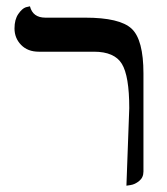

<svg xmlns="http://www.w3.org/2000/svg" viewBox="-20 -577 529 609"><path d="M381 12 390 -234Q390 -336 366.5 -374.5Q343 -413 278 -413H103Q68 -413 47 -434.5Q26 -456 26 -487Q26 -515 38 -532.5Q50 -550 62 -554L75 -557Q84 -521 124 -521H250Q360 -521 397.5 -486Q435 -451 435 -344V-33Q435 -14 421.5 -3Q408 8 394 10Z"/></svg>

Font: Libertinus Sans
Style: Regular
Weight: 400
Designer: Philipp H. Poll
Foundry: Khaled Hosny
Version: Version 6.1